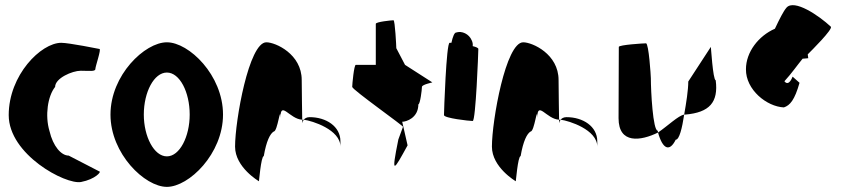

<svg xmlns="http://www.w3.org/2000/svg" viewBox="-20 -721 3353 749"><path d="M14 -272C14 -118 236 0 296 -11C353 -22 376 -52 368 -52L248 -114C219 -114 187 -150 173 -210C155 -270 166 -346 195 -382C195 -416 262 -445 295 -445C329 -445 352 -441 352 -452C352 -462 376 -530 368 -530C368 -530 249 -554 219 -554C140 -554 14 -428 14 -272Z M411 -274C411 -121 545 8 631 8C717 8 850 -121 850 -274C850 -428 717 -556 631 -556C545 -556 411 -428 411 -274ZM541 -274C541 -362 581 -438 631 -438C681 -438 720 -362 720 -274C720 -188 681 -111 631 -111C581 -111 541 -188 541 -274Z M897 -149C897 -68 990 -14 990 -14C990 -6 998 -112 1009 -112C1019 -171 1034 -200 1048 -208C1063 -208 1074 -314 1074 -261C1074 -331 1110 -256 1159 -254C1159 -281 1157 -346 1157 -409C1157 -510 1055 -556 1019 -556C951 -556 897 -250 897 -149ZM1159 -254C1160 -246 1159 -242 1160 -241C1160 -237 1159 -246 1165 -254ZM1165 -254C1198 -250 1308 -215 1308 -149V-170C1308 -228 1252 -264 1188 -264C1176 -264 1169 -259 1165 -254Z M1354 -382C1354 -371 1560 -226 1552 -226L1534 -177C1505 -34 1515 -54 1570 -154L1549 -246C1565 -246 1612 -261 1612 -314C1619 -314 1626 -371 1626 -382C1626 -392 1673 -400 1666 -400L1560 -468L1526 -533C1526 -540 1521 -642 1515 -642C1509 -642 1446 -636 1446 -628V-468H1368C1361 -468 1354 -392 1354 -382Z M1712 -272C1712 -260 1811 -249 1824 -249C1836 -249 1846 -518 1846 -530C1846 -534 1837 -538 1824 -541C1825 -548 1824 -556 1820 -564C1810 -588 1782 -602 1759 -594C1753 -594 1746 -578 1741 -554H1734C1721 -554 1712 -284 1712 -272Z M1899 -149C1899 -68 1992 -14 1992 -14C1992 -6 2000 -112 2011 -112C2021 -171 2036 -200 2050 -208C2065 -208 2076 -314 2076 -261C2076 -331 2112 -256 2161 -254C2161 -281 2159 -346 2159 -409C2159 -510 2057 -556 2021 -556C1953 -556 1899 -250 1899 -149ZM2161 -254C2162 -246 2161 -242 2162 -241C2162 -237 2161 -246 2167 -254ZM2167 -254C2200 -250 2310 -215 2310 -149V-170C2310 -228 2254 -264 2190 -264C2178 -264 2171 -259 2167 -254Z M2393 -260C2393 -158 2480 -171 2547 -204C2546 -206 2547 -209 2546 -211C2527 -211 2519 -366 2519 -416C2519 -424 2511 -552 2500 -552C2490 -552 2394 -546 2394 -538C2394 -538 2393 -340 2393 -260ZM2547 -204C2565 -139 2592 -127 2616 -176C2630 -176 2641 -221 2649 -274C2626 -270 2585 -230 2547 -204ZM2649 -274H2653C2748 -282 2783 -322 2772 -408C2761 -408 2753 -546 2753 -538L2665 -403C2665 -370 2657 -319 2649 -274Z M2890 -451C2889 -371 2971 -305 3038 -302C3062 -310 3080 -331 3099 -398C3099 -398 3074 -420 3072 -422C3061 -394 3049 -392 3040 -404C3066 -432 3092 -469 3111 -492C3127 -493 3133 -494 3133 -494C3132 -499 3132 -504 3131 -509C3132 -509 3132 -510 3132 -510C3143 -521 3231 -608 3221 -617C3175 -660 3078 -726 3048 -691C3036 -677 3021 -647 3003 -609C2939 -581 2890 -518 2890 -451Z"/></svg>

Font: Ampere
Style: SCUltCnd
Weight: 400
Version: Version 1